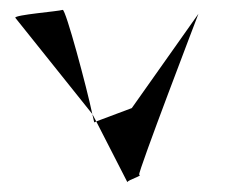

<svg xmlns="http://www.w3.org/2000/svg" viewBox="-20 -582 455 389"><path d="M11 -546 167 -351C156 -404 113 -564 107 -562C99 -559 9 -552 11 -546ZM167 -351C169 -341 171 -335 171 -334L175 -336ZM175 -336 238 -213C240 -218 270 -226 262 -228C258 -230 382 -554 382 -554L247 -363Z"/></svg>

Font: Ampere
Style: SCUltCnd
Weight: 400
Version: Version 1